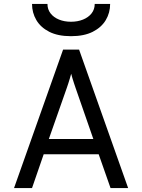

<svg xmlns="http://www.w3.org/2000/svg" viewBox="-20 -951 719 971"><path d="M51 0 299 -700H380L628 0H539L479 -171H201L142 0ZM227 -248H452L362 -507Q358.5 -517 354.2 -530.2Q350 -543.5 346 -556.2Q342 -569 340 -578Q337.5 -569 333.8 -556.2Q330 -543.5 325.8 -530.2Q321.5 -517 318 -507ZM339 -768Q273 -768 229.2 -790.2Q185.5 -812.5 163.8 -849.5Q142 -886.5 142 -931H220Q220 -903.5 235.8 -883.2Q251.5 -863 278.5 -852Q305.5 -841 339 -841Q372.5 -841 399.8 -852Q427 -863 443 -883.2Q459 -903.5 459 -931H537Q537 -886.5 515 -849.5Q493 -812.5 449 -790.2Q405 -768 339 -768Z"/></svg>

Font: Overpass
Style: Regular
Weight: 400
Designer: Delve Withrington, Dave Bailey, Thomas Jockin
Foundry: Delve Fonts LLC
Version: Version 4.000